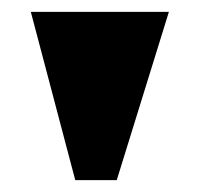

<svg xmlns="http://www.w3.org/2000/svg" viewBox="-20 -736 337 324"><path d="M107 -432 32 -716H265L177 -432Z"/></svg>

Font: Danfo
Style: Regular
Weight: 400
Designer: Seyi Olusanya, David Udoh, Eyiyemi Adegbite, Mirko Velimirović
Version: Version 1.000